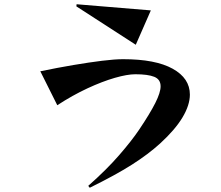

<svg xmlns="http://www.w3.org/2000/svg" viewBox="-20 -805 1040 905"><path d="M340 -775 341 -785 691 -756 620 -594ZM396 71Q482 -5 541.5 -73.5Q601 -142 636 -194Q687 -270 712 -319.5Q737 -369 737 -398Q737 -431 707 -443Q677 -455 618 -455Q580 -455 521 -438Q462 -421 392 -388.5Q322 -356 250 -309L170 -469Q252 -486 326 -498.5Q400 -511 460.5 -518.5Q521 -526 560 -526Q713 -526 794 -481Q875 -436 875 -359Q875 -310 840.5 -252Q806 -194 735 -129Q679 -78 602 -29Q525 20 403 80Z"/></svg>

Font: Reggae One
Style: Regular
Weight: 400
Designer: Fontworks Inc.
Foundry: Fontworks Inc.
Version: Version 1.100